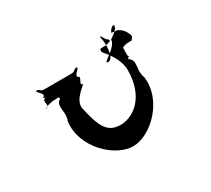

<svg xmlns="http://www.w3.org/2000/svg" viewBox="-135 -998 1302 1183"><g transform="rotate(-30 516.0 -406.5)"><path d="M714 -478C714 -289 602 -206 508 -206C414 -206 385 -270 354 -410C337 -484 452 -542 428 -542C404 -542 453 -592 429 -592C405 -610 464 -638 450 -648C426 -648 472 -650 448 -650C415 -641 434 -631 392 -631H219C177 -631 196 -640 164 -650C140 -650 186 -648 162 -648C148 -639 206 -610 182 -593C158 -593 206 -581 182 -581C158 -563 194 -534 162 -525C138 -525 188 -522 164 -522C150 -532 225 -543 219 -543H242C228 -543 290 -546 272 -550C248 -550 294 -552 270 -552C241 -548 281 -535 255 -526C221 -492 260 -446 236 -388C212 -212 382 -53 509 -53C636 -53 804 -213 780 -388C756 -446 795 -492 761 -526C735 -535 775 -548 746 -552C722 -552 768 -550 744 -550C726 -546 788 -543 774 -543C750 -543 758 -564 758 -611C775 -623 810 -624 825 -622C836 -636 840 -638 840 -652C830 -676 820 -704 780 -722C740 -722 738 -734 738 -720C738 -723 749 -751 771 -760C784 -760 780 -762 776 -741C766 -723 736 -703 719 -691C719 -633 586 -580 636 -580C674 -580 684 -674 668 -738C673 -750 681 -722 696 -705C711 -705 711 -672 711 -686C711 -695 708 -680 668 -676C628 -676 630 -675 630 -661C630 -651 626 -660 639 -642C647 -631 714 -560 714 -478Z"/></g></svg>

Font: Hussar Przerywany
Style: Regular
Weight: 400
Foundry: Cannot Into Space Fonts
Version: Version 0.982